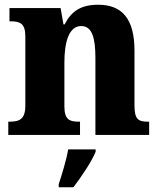

<svg xmlns="http://www.w3.org/2000/svg" viewBox="-20 -570 673 811"><path d="M15 0H318V-56H314C273 -56 252 -65 252 -121V-306C252 -387 269 -460 323 -460C369 -460 383 -410 383 -325V0H610V-56H606C564 -56 548 -65 548 -126V-357C548 -492 494 -550 395 -550C321 -550 281 -522 253 -467H248L236 -536H20V-480H24C65 -480 87 -471 87 -416V-124C87 -65 61 -56 19 -56H15ZM228 208V221H290C323 178 367 113 384 71V61H268C261 104 241 169 228 208Z"/></svg>

Font: Noto Serif Tamil SemiCondensed ExtraBold
Style: Regular
Weight: 800
Width: 4
Designer: Indian Type Foundry, Tom Grace, and the Monotype Design Team
Foundry: Monotype Imaging Inc.
Version: Version 2.004